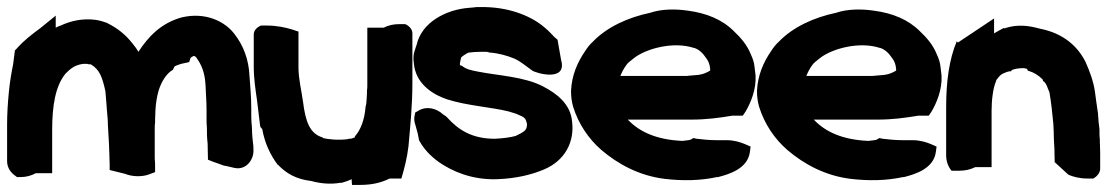

<svg xmlns="http://www.w3.org/2000/svg" viewBox="-21 -509 3125 541"><path d="M-1 -55C-1 -39 7 -25 19 -16L27 -10H36C53 -10 67 -14 80 -21H126V-143C126 -211 135 -267 164 -302C179 -317 191 -326 213 -329H220H225L228 -328H231C233 -328 234 -328 236 -327C259 -313 267 -293 276 -252L279 -216C280 -195 283 -176 283 -158V-157C284 -139 285 -123 286 -105C286 -95 287 -86 287 -79C287 -68 288 -56 288 -46V-30L332 -19C351 -11 380 -10 400 -18L416 -24V-40C416 -46 416 -52 415 -62V-145C415 -153 415 -159 416 -164V-166V-173C416 -180 417 -188 417 -199C418 -217 421 -237 426 -254C434 -279 446 -298 461 -309L466 -312L471 -322C477 -325 487 -329 498 -331L512 -334L516 -346C517 -347 521 -350 524 -351H526C528 -351 529 -350 529 -350L532 -347C546 -328 556 -306 558 -271C559 -246 561 -223 561 -198V-174C561 -165 561 -160 562 -149C562 -136 562 -121 564 -105L565 -59L580 -53C591 -49 601 -46 608 -43L611 -42H613L639 -36C674 -28 696 -62 693 -89V-95V-96C691 -111 689 -132 689 -146V-147V-148C688 -159 687 -170 687 -179V-204C687 -236 684 -266 682 -295C680 -341 665 -381 639 -414C613 -448 559 -476 491 -460C433 -444 397 -406 369 -363C364 -372 359 -378 352 -387C333 -411 311 -429 283 -443L281 -444L279 -445C271 -448 261 -451 249 -453C211 -458 178 -450 150 -437C146 -436 142 -434 136 -431V-465L93 -430C70 -413 46 -395 26 -372L21 -367L16 -328C11 -303 7 -280 4 -250C1 -219 -1 -189 -1 -158Z M694 -322C694 -287 699 -256 703 -228C706 -206 709 -177 712 -154L713 -151L718 -145C725 -105 741 -72 762 -44V-45L763 -44C785 -21 813 -4 856 1C881 8 910 11 938 6H940H942C953 3 961 0 970 -4C970 -2 970 7 971 12H978H995C1026 12 1053 6 1077 -6H1104H1110C1118 -33 1126 -63 1130 -97C1135 -154 1141 -211 1141 -275V-415C1141 -425 1134 -435 1121 -441H1113H1104C1088 -441 1074 -438 1060 -431H1014V-270C1014 -263 1014 -259 1013 -254V-252V-246C1012 -234 1012 -218 1010 -211L1009 -209V-207C1006 -171 995 -143 980 -126L979 -125V-122C971 -119 970 -118 962 -118H961L960 -117C930 -113 901 -117 889 -120L888 -122H887C852 -133 840 -166 833 -221C828 -257 820 -287 820 -319V-420L802 -426C782 -432 758 -437 731 -437H722H714C701 -431 694 -422 694 -412Z M1145 -332C1149 -276 1194 -244 1239 -229C1295 -211 1365 -207 1412 -195C1424 -191 1433 -189 1437 -187L1438 -186H1439C1458 -178 1460 -176 1464 -160C1464 -142 1457 -138 1432 -126C1418 -122 1396 -119 1373 -118C1308 -118 1270 -144 1240 -177L1238 -179L1236 -181C1234 -182 1232 -184 1227 -187C1209 -204 1180 -211 1158 -197L1149 -192L1147 -182C1145 -172 1147 -164 1150 -155L1156 -133L1160 -113L1162 -110C1173 -90 1191 -70 1216 -52C1254 -26 1308 -2 1379 -4C1434 -6 1478 -17 1513 -32C1571 -57 1598 -109 1591 -166C1587 -216 1547 -246 1510 -265C1458 -293 1382 -296 1327 -307C1304 -311 1292 -315 1284 -321L1280 -324L1275 -325V-331C1276 -335 1277 -344 1279 -348C1285 -353 1298 -361 1300 -361H1301H1302C1310 -362 1320 -363 1333 -363H1349C1349 -363 1352 -363 1355 -362L1357 -361H1359C1384 -359 1409 -352 1428 -344C1446 -336 1459 -324 1479 -310C1491 -302 1578 -278 1560 -340L1550 -397L1543 -403C1539 -406 1528 -420 1513 -432C1478 -462 1420 -487 1348 -489H1323H1321C1316 -488 1311 -488 1301 -487C1234 -482 1167 -445 1153 -383C1150 -372 1141 -357 1145 -332Z M1588 -252C1588 -236 1590 -222 1594 -208C1609 -160 1637 -118 1674 -86C1720 -47 1779 -14 1852 -5C1903 1 1953 0 1999 -10H2001H2002C2034 -18 2086 -34 2092 -81L2094 -96L2078 -103C2066 -108 2048 -114 2027 -114H1998C1979 -114 1959 -116 1942 -118L1933 -120L1924 -115C1923 -115 1915 -113 1902 -112C1830 -115 1781 -137 1748 -172H1927C1970 -172 2006 -177 2042 -183H2072L2080 -195C2094 -219 2110 -256 2108 -296L2105 -321C2104 -333 2100 -344 2095 -355C2084 -383 2066 -403 2047 -421C2014 -454 1970 -472 1917 -479C1883 -484 1843 -484 1811 -473C1749 -460 1689 -433 1649 -391C1642 -385 1634 -375 1627 -364C1606 -333 1590 -297 1588 -253ZM1727 -295C1731 -305 1736 -315 1744 -326C1748 -332 1754 -336 1765 -345C1799 -372 1876 -393 1934 -374H1935C1948 -370 1959 -360 1969 -345C1976 -336 1979 -326 1980 -315V-310C1971 -305 1962 -300 1947 -298L1924 -296H1923C1918 -295 1913 -295 1906 -295Z M2112 -252C2112 -236 2114 -222 2118 -208C2133 -160 2161 -118 2198 -86C2244 -47 2303 -14 2376 -5C2427 1 2477 0 2523 -10H2525H2526C2558 -18 2610 -34 2616 -81L2618 -96L2602 -103C2590 -108 2572 -114 2551 -114H2522C2503 -114 2483 -116 2466 -118L2457 -120L2448 -115C2447 -115 2439 -113 2426 -112C2354 -115 2305 -137 2272 -172H2451C2494 -172 2530 -177 2566 -183H2596L2604 -195C2618 -219 2634 -256 2632 -296L2629 -321C2628 -333 2624 -344 2619 -355C2608 -383 2590 -403 2571 -421C2538 -454 2494 -472 2441 -479C2407 -484 2367 -484 2335 -473C2273 -460 2213 -433 2173 -391C2166 -385 2158 -375 2151 -364C2130 -333 2114 -297 2112 -253ZM2251 -295C2255 -305 2260 -315 2268 -326C2272 -332 2278 -336 2289 -345C2323 -372 2400 -393 2458 -374H2459C2472 -370 2483 -360 2493 -345C2500 -336 2503 -326 2504 -315V-310C2495 -305 2486 -300 2471 -298L2448 -296H2447C2442 -295 2437 -295 2430 -295Z M2645 -71C2645 -54 2651 -39 2660 -28H2667H2682C2699 -28 2712 -31 2727 -38H2773V-197C2773 -226 2777 -262 2786 -281V-282V-283C2791 -290 2797 -297 2802 -300C2807 -303 2820 -308 2823 -308H2827L2831 -312C2839 -315 2848 -317 2864 -317C2865 -317 2868 -316 2873 -315L2875 -310L2878 -309C2892 -305 2905 -297 2917 -285L2918 -281L2919 -280C2923 -278 2927 -272 2930 -264L2931 -261L2936 -249C2941 -221 2944 -191 2947 -160L2948 -139C2948 -123 2949 -107 2950 -91C2950 -75 2951 -58 2951 -44V-52L2988 -18L2991 -16C3003 -11 3021 -6 3042 -6H3053H3060C3070 -12 3079 -22 3079 -34V-78C3079 -91 3078 -102 3078 -111V-115V-117C3077 -123 3077 -130 3077 -138V-143V-145C3075 -158 3074 -171 3073 -186V-187V-188C3070 -206 3067 -231 3064 -252C3060 -280 3049 -309 3038 -334C3016 -378 2976 -415 2910 -428C2877 -437 2847 -441 2812 -430L2809 -429L2807 -430C2797 -425 2789 -420 2780 -415V-457L2678 -389L2675 -393C2653 -341 2645 -277 2645 -208Z"/></svg>

Font: SolarCharger
Style: 1050
Weight: 1000
Designer: Mew Too
Foundry: Cannot Into Space Fonts/KineticPlasma Fonts
Version: Version 1.100